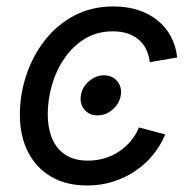

<svg xmlns="http://www.w3.org/2000/svg" viewBox="-20 -567 593 599"><path d="M284.2 -207Q258.3 -207 243.2 -225.3Q228 -243.7 232.4 -269.5Q236.3 -295.4 257.6 -313.7Q278.8 -332 304.7 -332Q330.6 -332 345.7 -313.7Q360.8 -295.4 356.9 -269.5Q352.5 -243.7 331.3 -225.3Q310.1 -207 284.2 -207ZM252.4 11.7Q187 11.7 139.9 -15.6Q92.8 -43 67.4 -92.8Q42 -142.6 42 -209Q42 -272.9 62.3 -333.3Q82.5 -393.6 120.4 -441.9Q158.2 -490.2 212.2 -518.6Q266.1 -546.9 334 -546.9Q375.5 -546.9 410.2 -535.9Q444.8 -524.9 470.9 -503.9Q497.1 -482.9 512.9 -453.6Q528.8 -424.3 532.7 -387.7L447.3 -373Q444.8 -394.5 436.5 -412.1Q428.2 -429.7 413.8 -442.4Q399.4 -455.1 379.2 -462.2Q358.9 -469.2 332 -469.2Q282.7 -469.2 245.1 -446.3Q207.5 -423.3 181.4 -385.5Q155.3 -347.7 142.1 -301.8Q128.9 -255.9 128.9 -210.4Q128.9 -168.9 142.1 -136.2Q155.3 -103.5 183.1 -84.7Q210.9 -65.9 254.4 -65.9Q282.7 -65.9 307.6 -73.7Q332.5 -81.5 353 -95.5Q373.5 -109.4 388.9 -128.2Q404.3 -147 413.6 -169.4L495.6 -147.5Q480 -110.8 455.3 -81.5Q430.7 -52.2 398.9 -31.5Q367.2 -10.7 330.1 0.5Q293 11.7 252.4 11.7Z"/></svg>

Font: Inter 18pt
Style: Italic
Weight: 400
Italic angle: -9.3988°
Designer: Rasmus Andersson
Foundry: rsms
Version: Version 4.001;git-66647c0bb